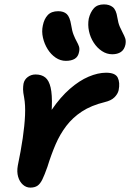

<svg xmlns="http://www.w3.org/2000/svg" viewBox="-20 -842 592 874"><path d="M118 12Q99 12 84 -1.5Q69 -15 62.5 -37.5Q56 -60 61 -88Q75 -155 83.5 -213Q92 -271 94 -317.5Q96 -364 90 -397Q85 -422 85 -435Q85 -448 87 -461Q91 -480 106.5 -491.5Q122 -503 142 -503Q169 -503 186 -489.5Q203 -476 210.5 -443.5Q218 -411 216 -355.5Q214 -300 201 -215L148 -209Q177 -286 216 -343Q255 -400 298 -437.5Q341 -475 383.5 -493Q426 -511 463 -511Q505 -511 516 -488.5Q527 -466 520 -431Q516 -414 501 -399Q486 -384 456 -377Q395 -362 353 -334.5Q311 -307 282 -269Q253 -231 233 -184.5Q213 -138 196 -83Q183 -46 173 -25.5Q163 -5 150.5 3.5Q138 12 118 12ZM491 -595Q466 -595 444 -609.5Q422 -624 406.5 -648Q391 -672 385 -700.5Q379 -729 384 -757Q391 -786 407 -804Q423 -822 453 -822Q478 -822 493.5 -809.5Q509 -797 514 -763Q518 -737 525.5 -720Q533 -703 539.5 -691Q546 -679 550 -667.5Q554 -656 551 -639Q546 -616 530.5 -605.5Q515 -595 491 -595ZM280 -565Q255 -565 233.5 -579.5Q212 -594 197 -618Q182 -642 175.5 -670.5Q169 -699 175 -726Q181 -756 197.5 -773.5Q214 -791 245 -791Q270 -791 284 -778Q298 -765 304 -728Q308 -701 315 -683.5Q322 -666 329 -653.5Q336 -641 339.5 -630.5Q343 -620 340 -606Q336 -584 320.5 -574.5Q305 -565 280 -565Z"/></svg>

Font: Shantell Sans SemiBold
Style: Italic
Weight: 600
Italic angle: -11°
Designer: Stephen Nixon, Anya Danilova, Shantell Martin
Foundry: Arrow Type
Version: Version 1.011;[c5ecc13dd]